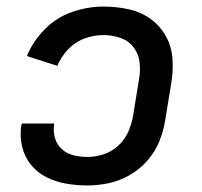

<svg xmlns="http://www.w3.org/2000/svg" viewBox="-20 -558 616 586"><path d="M247 8Q279 8 312 1Q345 -6 375.5 -23.5Q406 -41 429.5 -67.5Q453 -94 466 -126Q479 -158 484 -190L502 -300Q509 -339 506.5 -377.5Q504 -416 486 -448Q468 -480 438.5 -501Q409 -522 371.5 -530Q334 -538 295 -538Q249 -538 201.5 -522Q154 -506 117.5 -469.5Q81 -433 62 -387L155 -357Q166 -384 187.5 -407Q209 -430 238 -440.5Q267 -451 295 -451Q322 -451 347 -442.5Q372 -434 387.5 -414Q403 -394 406 -367.5Q409 -341 404 -314L386 -204Q382 -180 371.5 -156Q361 -132 341 -113.5Q321 -95 296 -87Q271 -79 247 -79Q225 -79 204.5 -84Q184 -89 169 -102.5Q154 -116 148 -136Q142 -156 145 -178L146 -181H47Q46 -178 45 -175Q40 -142 47.5 -110.5Q55 -79 74.5 -55Q94 -31 122 -17Q150 -3 182 2.5Q214 8 247 8Z"/></svg>

Font: Iosevka Sparkle Medium
Style: Italic
Weight: 500
Italic angle: -9°
Designer: Belleve Invis
Foundry: Belleve Invis
Version: Version 4.5.0; ttfautohint (v1.8.3)